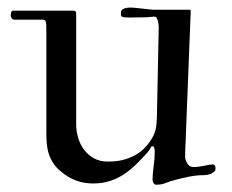

<svg xmlns="http://www.w3.org/2000/svg" viewBox="-20 -496 626 518"><path d="M391.6 -11.7Q391.6 -25.9 394.5 -46.9Q397.5 -67.9 397.5 -87.9Q397.5 -91.3 396.2 -96.4Q395 -101.6 390.6 -101.6Q388.7 -101.6 386 -96.4Q383.3 -91.3 378.9 -85.9Q363.3 -68.4 347.7 -53Q332 -37.6 314.5 -25.9Q296.9 -14.2 276.4 -7.6Q255.9 -1 231 -1Q181.6 -1 144 -33.7Q131.8 -43.5 124.3 -54.9Q116.7 -66.4 112.3 -79.1Q107.9 -91.8 106.4 -106Q105 -120.1 105 -135.3V-423.3Q105 -430.7 103.8 -436.8Q102.5 -442.9 95.2 -442.9H19Q14.6 -442.9 11.7 -446.8Q8.8 -450.7 8.8 -454.6Q8.8 -456.5 10 -461.9Q11.2 -467.3 16.6 -467.3H177.7Q185.5 -467.3 185.5 -460.4V-160.6Q185.5 -142.1 190.9 -124Q196.3 -106 207 -91.8Q217.8 -77.6 233.6 -68.8Q249.5 -60.1 270.5 -60.1Q294.9 -60.1 312.5 -64.7Q330.1 -69.3 348.6 -79.6Q369.1 -91.8 384.8 -114.7Q390.6 -123 394 -130.4Q397.5 -137.7 399.4 -145Q401.4 -152.3 402.1 -160.6Q402.8 -168.9 403.3 -179.2L408.2 -421.4Q408.2 -422.9 408 -427.5Q407.7 -432.1 406.5 -437.5Q405.3 -442.9 403.1 -447Q400.9 -451.2 396.5 -451.2Q393.6 -451.2 385 -450.2Q376.5 -449.2 365.2 -449.2Q354.5 -449.2 345 -449Q335.4 -448.7 330.1 -448.7Q319.8 -448.7 313 -449.7Q306.2 -450.7 306.2 -457Q306.2 -460.4 306.6 -464.4Q307.1 -468.3 310.5 -470.7Q314.9 -473.6 320.6 -474.6Q326.2 -475.6 331.5 -475.6Q338.4 -475.6 347.2 -474.6Q356 -473.6 365 -472.7Q374 -471.7 382.6 -470.7Q391.1 -469.7 397.5 -469.7H491.2Q494.6 -469.7 494.6 -466.3L479.5 -82V-75.2Q479.5 -72.8 479.5 -71.3Q479.5 -69.8 480 -67.4Q482.4 -59.1 487.3 -52.2Q492.2 -45.4 502.9 -45.4Q509.3 -45.4 516.6 -46.4Q523.9 -47.4 530.8 -48.8Q537.6 -50.3 543.7 -51.3Q549.8 -52.2 553.7 -52.2Q559.1 -52.2 560.3 -48.3Q561.5 -44.4 561.5 -41.5Q561.5 -35.6 557.4 -32.5Q553.2 -29.3 548.8 -26.9Q538.1 -23.4 529.3 -23.4Q523.9 -23.4 519.3 -23.2Q514.6 -22.9 506.3 -22Q490.7 -20 472.4 -15.6Q454.1 -11.2 439.5 -6.8Q429.7 -2.9 421.1 -0.2Q412.6 2.4 402.3 2.4Q397 2.4 394.3 -2Q391.6 -6.3 391.6 -11.7Z"/></svg>

Font: IM FELL French Canon SC
Style: Regular
Weight: 400
Designer: Igino Marini
Foundry: Igino Marini
Version: 3.00